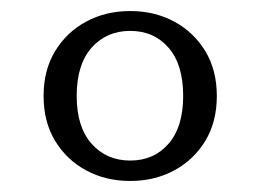

<svg xmlns="http://www.w3.org/2000/svg" viewBox="-20 -730 471 348"><path d="M216 -402Q172 -402 136.5 -421Q101 -440 80 -474.5Q59 -509 59 -556Q59 -603 80 -637.5Q101 -672 136.5 -691Q172 -710 216 -710Q260 -710 295.5 -691Q331 -672 352 -637.5Q373 -603 373 -556Q373 -509 352 -474.5Q331 -440 295.5 -421Q260 -402 216 -402ZM216 -439Q259 -439 285.5 -469.5Q312 -500 312 -556Q312 -613 285.5 -643.5Q259 -674 216 -674Q173 -674 146 -643.5Q119 -613 119 -556Q119 -500 146 -469.5Q173 -439 216 -439Z"/></svg>

Font: Hedvig Letters Serif 18pt
Style: Regular
Weight: 400
Designer: Alexander Örn & Tor Weibull
Foundry: Kanon Foundry
Version: Version 1.000